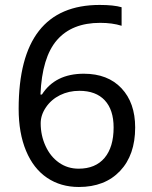

<svg xmlns="http://www.w3.org/2000/svg" viewBox="-20 -744 612 774"><path d="M55.2 -305.2Q55.2 -724.1 381.8 -724.1Q438.5 -724.1 470.2 -714.8V-640.1Q433.1 -651.9 383.8 -651.9Q270 -651.9 209.7 -582.5Q149.4 -513.2 143.1 -362.8H148.9Q202.6 -446.8 317.9 -446.8Q414.6 -446.8 469.7 -388.2Q524.9 -329.6 524.9 -230Q524.9 -119.1 463.9 -54.7Q402.8 9.8 297.9 9.8Q224.6 9.8 169.7 -27.3Q114.7 -64.5 85 -136Q55.2 -207.5 55.2 -305.2ZM296.9 -64Q364.7 -64 401.4 -107.4Q438 -150.9 438 -230Q438 -301.3 402.3 -339.6Q366.7 -377.9 299.8 -377.9Q257.3 -377.9 221.9 -360.4Q186.5 -342.8 165.3 -311.5Q144 -280.3 144 -247.1Q144 -198.2 163.6 -155.5Q183.1 -112.8 217.8 -88.4Q252.4 -64 296.9 -64Z"/></svg>

Font: Noto Sans Historic
Style: Regular
Weight: 400
Designer: Monotype Design Team
Foundry: Monotype Imaging Inc.
Version: Version 0.71 uh